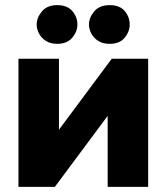

<svg xmlns="http://www.w3.org/2000/svg" viewBox="-20 -729 649 749"><path d="M52 -500H210V-223L416 -500H558V0H400V-277L194 0H52ZM123 -633Q123 -660 143.5 -684.5Q164 -709 203 -709Q242 -709 262 -686Q282 -663 282 -633Q282 -606 262 -582Q242 -558 203 -558Q177 -558 159 -569.5Q141 -581 132 -598.5Q123 -616 123 -633ZM327 -633Q327 -660 347.5 -684.5Q368 -709 408 -709Q447 -709 466.5 -686Q486 -663 486 -633Q486 -606 466.5 -582Q447 -558 408 -558Q381 -558 363 -569.5Q345 -581 336 -598.5Q327 -616 327 -633Z"/></svg>

Font: Moderustic
Style: Bold
Weight: 700
Designer: Tural Alisoy
Foundry: TAFT Foundry
Version: Version 2.120